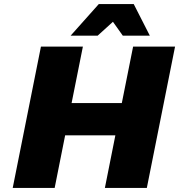

<svg xmlns="http://www.w3.org/2000/svg" viewBox="-20 -932 900 952"><path d="M640 -701H848L708 0H500L552 -261H303L251 0H43L183 -701H391L335 -421H584ZM723 -755H589L540 -824L464 -755H330L470 -912H643Z"/></svg>

Font: Gontserrat ExtraBold
Style: Italic
Weight: 800
Italic angle: -11.3°
Designer: Julieta Ulanovsky
Foundry: Julieta Ulanovsky
Version: Version 6.001